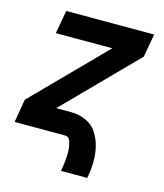

<svg xmlns="http://www.w3.org/2000/svg" viewBox="-118 -609 723 844"><g transform="rotate(15 243.0 -187.5)"><path d="M239 155Q242 138 244 120.5Q246 103 247 85.5Q248 68 246.5 51.5Q245 35 239 17.5Q233 0 216 0H-14L4 -106L317 -424H60L79 -530H479L460 -424L147 -106H216Q251 -106 283 -91.5Q315 -77 333 -48.5Q351 -20 359 13.5Q367 47 366 83Q365 119 358 155Z"/></g></svg>

Font: Iosevka SS08
Style: Bold Italic
Weight: 700
Italic angle: -10°
Monospace: yes
Designer: Belleve Invis
Foundry: Belleve Invis
Version: 2.1.0; ttfautohint (v1.8.2)